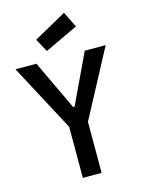

<svg xmlns="http://www.w3.org/2000/svg" viewBox="-130 -954 760 1028"><g transform="rotate(-15 250.0 -440.0)"><path d="M148 -779 329 -880 372 -793 188 -706ZM302 -283V0H198V-283L0 -655H116L246 -380H254L384 -655H500Z"/></g></svg>

Font: Lekton
Style: Bold
Weight: 700
Designer: Paolo Mazzetti, Luciano Perondi, Raffaele Flato, Elena Papassissa, Emilio Macchia, Michela Povoleri, Tobias Seemiller, R
Version: Version 34.000